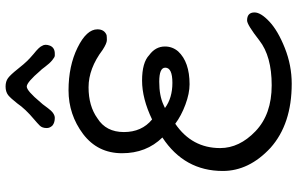

<svg xmlns="http://www.w3.org/2000/svg" viewBox="-204 -820 1040 671"><g transform="rotate(-90 315.5 -485.0)"><path d="M233 -473Q306 -508 369 -508Q432 -508 458 -483Q488 -461 488 -428Q488 -402 471 -382Q434 -342 356 -342Q324 -342 285 -356.5Q246 -371 218 -392Q133 -334 133 -235Q133 -168 192 -111.5Q251 -55 352.5 -55Q454 -55 509 -98Q564 -141 579 -141Q607 -141 607 -115Q607 -93 575 -63Q543 -33 482.5 -9Q422 15 358 15Q217 15 134 -59Q53 -134 53 -226Q53 -360 170 -437Q115 -493 115 -578Q115 -663 182 -714Q250 -765 335 -765Q420 -765 484 -733.5Q548 -702 548 -664Q548 -640 528 -632Q522 -631 510.5 -631Q499 -631 476 -646Q411 -695 345.5 -695Q280 -695 237 -664Q189 -634 189 -571.5Q189 -509 233 -473ZM284 -433 273 -428Q308 -402 361 -402Q414 -402 414 -427Q414 -448 365 -448Q316 -448 284 -433ZM404 -863Q363 -911 348 -911Q333 -911 293 -863Q290 -861 272.5 -837Q255 -813 238.5 -813Q222 -813 212 -821Q203 -830 203 -841Q203 -857 211.5 -865.5Q220 -874 233 -885Q270 -916 289 -944Q307 -967 318 -976Q330 -985 348 -985Q366 -985 377.5 -976.5Q389 -968 408.5 -943.5Q428 -919 438 -909Q448 -899 462 -887Q486 -868 490 -858Q494 -852 494 -845Q494 -838 491 -830Q484 -813 463 -813Q461 -813 456 -813Q451 -813 440 -822Q429 -831 417.5 -846.5Q406 -862 404 -863Z"/></g></svg>

Font: Delius Swash Caps
Style: Regular
Weight: 400
Designer: Natalia Raices
Foundry: Natalia Raices
Version: Version 1.002